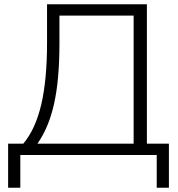

<svg xmlns="http://www.w3.org/2000/svg" viewBox="-20 -725 833 898"><path d="M18 153V-53H89Q146 -121 173 -236.5Q200 -352 200 -524V-705H667V-53H770V153H713V0H75V153ZM155 -53H605V-652H258V-521Q258 -352 233 -240Q208 -128 155 -53Z"/></svg>

Font: Winston Light
Style: Regular
Weight: 300
Designer: Original fonts by Vernon Adams / Changes by Cristiano Sobral
Foundry: Original fonts by Vernon Adams / Changes by Cristiano Sobral
Version: Version 2.503;July 17, 2020;FontCreator 13.0.0.2655 64-bit